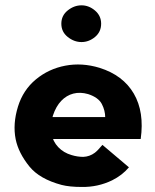

<svg xmlns="http://www.w3.org/2000/svg" viewBox="-20 -704 593 735"><path d="M215.8 3.9Q131.8 -18.6 92.8 -66.4Q50.8 -118.2 40 -170.9Q28.3 -229.5 48.8 -295.9Q68.4 -359.4 117.2 -399.9Q166 -440.4 230 -452.6Q293.9 -464.8 361.3 -444.3Q451.2 -416 492.2 -345.7Q533.2 -275.4 518.6 -171.9H162.1L155.3 -255.9H415L382.8 -253.9Q382.8 -281.2 369.6 -306.2Q356.4 -331.1 317.4 -343.8Q287.1 -352.5 260.7 -345.7Q234.4 -338.9 214.4 -317.9Q194.3 -296.9 182.6 -261.7Q170.9 -222.7 176.8 -192.4Q182.6 -162.1 203.1 -140.6Q223.6 -119.1 253.9 -110.4Q276.4 -103.5 298.8 -103.5Q323.2 -104.5 342.8 -119.1Q353.5 -127 372.1 -149.4L473.6 -63.5Q448.2 -33.2 409.2 -13.7Q354.5 12.7 293 11.7Q246.1 11.7 215.8 3.9ZM214.8 -613.3Q214.8 -644.5 239.3 -664.1Q263.7 -683.6 292 -683.6Q320.3 -683.6 343.8 -663.6Q367.2 -643.6 367.2 -613.3Q367.2 -582 343.8 -562.5Q320.3 -543 292 -543Q263.7 -543 239.3 -562.5Q214.8 -582 214.8 -613.3Z"/></svg>

Font: Josefin Sans CFJ
Style: Bold
Weight: 700
Designer: Santiago Orozco
Foundry: Typemade
Version: Version 2.001